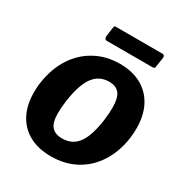

<svg xmlns="http://www.w3.org/2000/svg" viewBox="-216 -1108 1208 1275"><g transform="rotate(30 388.5 -470.5)"><path d="M358 10Q260 10 191 -27.5Q122 -65 85 -135Q48 -205 48 -301Q48 -319 49 -339Q50 -359 53 -378Q70 -494 124 -577.5Q178 -661 262 -706.5Q346 -752 450 -752Q546 -752 615 -713.5Q684 -675 721 -604Q758 -533 758 -435Q758 -418 757 -398.5Q756 -379 753 -359Q737 -246 683 -162.5Q629 -79 546 -34.5Q463 10 358 10ZM363 -130Q439 -130 482.5 -188Q526 -246 544 -376Q548 -405 549.5 -429.5Q551 -454 551 -475Q551 -548 526 -580.5Q501 -613 446 -613Q370 -613 325.5 -552Q281 -491 262 -357Q258 -329 256.5 -305.5Q255 -282 255 -262Q255 -192 281 -161Q307 -130 363 -130ZM676 -930 665 -856Q664 -845 659 -842.5Q654 -840 641 -840H298Q286 -840 281.5 -847.5Q277 -855 278 -865L288 -938Q290 -947 292 -949Q294 -951 300 -951H661Q668 -951 672.5 -944Q677 -937 676 -930Z"/></g></svg>

Font: Libre Franklin ExtraBold
Style: Italic
Weight: 800
Italic angle: -8°
Designer: Pablo Impallari, Rodrigo Fuenzalida, Nhung Nguyen
Foundry: Impallari Type
Version: Version 3.000